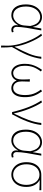

<svg xmlns="http://www.w3.org/2000/svg" viewBox="1322 -1902 778 3461"><g transform="rotate(90 1710.5 -171.0)"><path d="M59 -249Q59 -341 91 -407Q123 -471 175 -505.5Q227 -540 288 -540Q325 -540 360 -524Q397 -507 424.5 -470Q452 -433 464 -376H466L493 -527H528Q498 -371 481 -261Q464 -151 464 -79Q464 -53 479.5 -36.5Q495 -20 517 -20Q537 -20 555 -28L563 2Q539 13 514 13Q479 13 456 -10.5Q433 -34 433 -77Q433 -91 436 -109H433Q365 13 255 13Q165 13 112 -55.5Q59 -124 59 -249ZM439 -222 448 -328Q426 -428 384 -467.5Q342 -507 287 -507Q239 -507 195 -477Q150 -446 123.5 -387.5Q97 -329 97 -249Q97 -144 140 -82Q183 -20 258 -20Q303 -20 343 -47.5Q383 -75 409 -121Q435 -167 439 -222Z M803 78Q803 -22 771.5 -137.5Q740 -253 690.5 -356.5Q641 -460 587 -526L620 -540Q686 -452 744.5 -312.5Q803 -173 820 -48H825Q904 -199 949 -309Q994 -419 1003 -527H1040Q1020 -392 971 -275Q919 -151 827 2Q836 79 836 198H801Q803 151 803 78Z M1214 -14Q1175 -41 1152.5 -96.5Q1130 -152 1130 -232Q1130 -299 1145 -351Q1170 -444 1239 -540L1268 -519Q1214 -449 1189.5 -382.5Q1165 -316 1165 -228Q1165 -162 1183 -115Q1201 -68 1231 -44Q1261 -20 1296 -20Q1323 -20 1351 -34Q1412 -67 1412 -177V-208Q1412 -280 1407 -320H1451Q1447 -266 1447 -177Q1447 -117 1465 -82Q1481 -50 1507.5 -35Q1534 -20 1564 -20Q1623 -20 1658 -73.5Q1693 -127 1693 -234Q1693 -295 1682 -344Q1671 -390 1650 -432Q1629 -474 1595 -521L1626 -540Q1679 -465 1705 -396Q1731 -327 1731 -234Q1731 -148 1710 -94Q1689 -41 1652 -14Q1615 13 1568 13Q1523 13 1486.5 -10.5Q1450 -34 1432 -79H1428Q1411 -35 1374.5 -11Q1338 13 1294 13Q1252 13 1214 -14Z M1791 -526 1824 -540Q1887 -446 1941.5 -307.5Q1996 -169 2023 -37H2028Q2097 -176 2141.5 -296.5Q2186 -417 2196 -527H2233Q2216 -397 2167.5 -269.5Q2119 -142 2040 0H2000Q1919 -341 1791 -526Z M2316 -249Q2316 -341 2348 -407Q2380 -471 2432 -505.5Q2484 -540 2545 -540Q2582 -540 2617 -524Q2654 -507 2681.5 -470Q2709 -433 2721 -376H2723L2750 -527H2785Q2755 -371 2738 -261Q2721 -151 2721 -79Q2721 -53 2736.5 -36.5Q2752 -20 2774 -20Q2794 -20 2812 -28L2820 2Q2796 13 2771 13Q2736 13 2713 -10.5Q2690 -34 2690 -77Q2690 -91 2693 -109H2690Q2622 13 2512 13Q2422 13 2369 -55.5Q2316 -124 2316 -249ZM2696 -222 2705 -328Q2683 -428 2641 -467.5Q2599 -507 2544 -507Q2496 -507 2452 -477Q2407 -446 2380.5 -387.5Q2354 -329 2354 -249Q2354 -144 2397 -82Q2440 -20 2515 -20Q2560 -20 2600 -47.5Q2640 -75 2666 -121Q2692 -167 2696 -222Z M3018 -19Q2964 -52 2933.5 -112.5Q2903 -173 2903 -257Q2903 -346 2934 -407Q2965 -468 3016.5 -497.5Q3068 -527 3131 -527H3408V-492Q3317 -498 3229 -498V-494Q3286 -463 3317.5 -402.5Q3349 -342 3349 -257Q3349 -171 3319 -111Q3289 -51 3239 -19Q3189 13 3128 13Q3067 13 3018 -19ZM3312 -257Q3312 -323 3289.5 -377.5Q3267 -432 3225.5 -463Q3184 -494 3130 -494Q3076 -494 3033 -466Q2990 -438 2965.5 -384.5Q2941 -331 2941 -257Q2941 -188 2965.5 -134Q2990 -80 3032.5 -50Q3075 -20 3128 -20Q3181 -20 3223 -49.5Q3265 -79 3288.5 -133Q3312 -187 3312 -257Z"/></g></svg>

Font: Merged Yaku Han JP Thin
Style: Regular
Weight: 250
Designer: Ryoko NISHIZUKA 西塚涼子 (kana, bopomofo & ideographs); Paul D. Hunt (Latin, Greek & Cyrillic); Sandoll Communications 산돌커뮤니
Foundry: Adobe
Version: Version 2.004